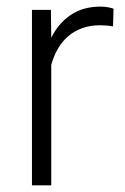

<svg xmlns="http://www.w3.org/2000/svg" viewBox="-20 -558 376 578"><path d="M320.3 -478.5Q301.8 -481.9 280.8 -481.9Q251 -481.9 227.1 -473.1Q203.1 -464.4 184.8 -448.5Q166.5 -432.6 154.1 -410.9Q141.6 -389.2 134.3 -362.8V0H76.2V-528.3H133.3L134.3 -444.3Q155.8 -487.8 192.6 -512.9Q229.5 -538.1 283.2 -538.1Q293.9 -538.1 305.2 -536.1Q316.4 -534.2 321.8 -531.7Z"/></svg>

Font: Melbourne
Style: Light
Weight: 300
Designer: Google
Version: Version 2.000980; 2014